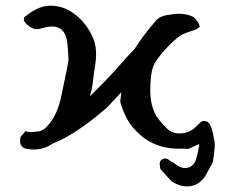

<svg xmlns="http://www.w3.org/2000/svg" viewBox="-20 -480 823 673"><path d="M581 155Q577 151 568.5 141.5Q560 132 547 118Q541 113 541 106Q541 99 540 98Q539 89 543 83Q552 74 564 76Q569 78 573 81Q577 84 579 86Q585 88 592 93Q599 98 601 100Q634 120 658 96Q666 86 668 74Q672 62 674.5 50Q677 38 678 25L640 42Q630 41 619 41Q608 41 595 41Q582 41 556.5 36Q531 31 501.5 14.5Q472 -2 445 -34.5Q418 -67 402 -121Q401 -124 402.5 -133Q404 -142 405 -157Q404 -155 402 -153Q400 -151 398 -149L356 -104Q246 -8 165 23Q125 51 74 42Q44 36 52 0L70 -21Q79 -14 111 -19Q128 -20 141 -33Q183 -74 197 -154Q208 -204 213.5 -232.5Q219 -261 220 -268Q220 -280 218.5 -300Q217 -320 216 -330Q214 -348 206 -363.5Q198 -379 178.5 -385Q159 -391 123 -380Q102 -373 82 -388Q63 -402 63.5 -412Q64 -422 71 -424Q115 -460 156.5 -460Q198 -460 232.5 -437Q267 -414 289 -379Q311 -345 315 -316Q319 -287 314 -255Q309 -223 304 -181Q301 -162 295 -142Q318 -165 345 -192.5Q372 -220 401 -253Q412 -266 425 -280Q438 -294 453 -310Q482 -357 528 -409Q539 -422 562 -426.5Q585 -431 607 -432Q639 -431 659 -420Q665 -415 670.5 -407.5Q676 -400 680 -389Q681 -386 674 -381Q667 -376 662 -375Q651 -371 640 -367.5Q629 -364 619 -359Q598 -349 552 -299Q548 -294 542 -286.5Q536 -279 529 -269Q514 -249 510 -217Q506 -185 507 -152Q509 -104 530 -70Q547 -47 567 -28Q587 -9 620 -13Q650 -16 673 -42Q677 -46 679 -47Q688 -60 704 -54Q715 -51 721.5 -30.5Q728 -10 730 7Q737 25 726 88Q720 100 714 110.5Q708 121 703 131L697 141Q675 170 643.5 173Q612 176 581 155Z"/></svg>

Font: Mansalva
Style: Regular
Weight: 400
Designer: Carolina Short
Foundry: Carolina Short
Version: Version 2.112; ttfautohint (v1.8.4.7-5d5b)